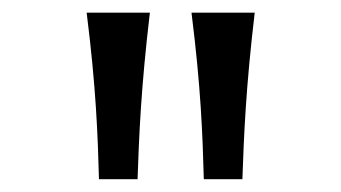

<svg xmlns="http://www.w3.org/2000/svg" viewBox="-20 -794 540 304"><path d="M197.8 -510.3C200.2 -579.1 203.1 -653.8 217.3 -773.9H117.2C132.3 -653.8 134.8 -579.1 136.7 -510.3ZM363.8 -510.3C366.2 -579.1 369.1 -653.8 383.3 -773.9H283.2C298.3 -653.8 300.8 -579.1 302.7 -510.3Z"/></svg>

Font: Andika
Style: Regular
Weight: 400
Designer: Victor Gaultney, Annie Olsen, Julie Remington, Don Collingsworth, Eric Hays
Foundry: SIL International
Version: Version 1.000